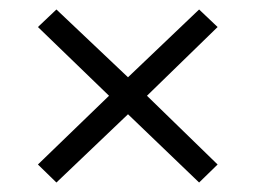

<svg xmlns="http://www.w3.org/2000/svg" viewBox="-20 -468 539 405"><path d="M290 -266 439 -121 400 -83 250 -227 99 -83 60 -121 210 -266 60 -411 99 -448 250 -305 400 -448 439 -411Z"/></svg>

Font: GFS Didot
Style: Regular
Weight: 400
Designer: Takis Katsoulidis and George D. Matthiopoulos
Foundry: Takis Katsoulidis and George D. Matthiopoulos
Version: Version 1.0